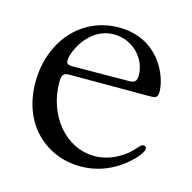

<svg xmlns="http://www.w3.org/2000/svg" viewBox="-76 -521 609 609"><g transform="rotate(15 228.5 -216.5)"><path d="M238.3 12.1C286.9 12.1 329.9 -3.6 365.1 -28.4C393.8 -48.3 424.4 -79.5 424.4 -95.5C424.4 -101.2 420.5 -104.4 415.1 -104.4C408.7 -104.4 405.5 -100.5 398.1 -92.3C373.9 -62.9 328.1 -31.2 272 -31.2C177.6 -31.2 104.8 -120.4 104.8 -228.7C104.8 -248.2 107.2 -259.9 127.5 -259.9H386.4C411.2 -259.9 419.7 -259.9 419.7 -282C419.7 -332.7 374.3 -445.3 243.6 -445.3C118.3 -445.3 31.6 -342 31.6 -209.2C31.6 -68.5 128.2 12.1 238.3 12.1ZM111.9 -302.9C112.2 -330.3 150.9 -420.1 233.7 -420.1C297.9 -420.1 342.7 -367.5 342.7 -315.7C342.7 -294.4 335.6 -289.8 318.2 -289.4C165.5 -288.4 135.3 -288 133.5 -288C118.6 -288 111.9 -290.8 111.9 -302.9Z"/></g></svg>

Font: Margiela Serif
Style: Regular
Weight: 400
Designer: Andreas Faust, Stefan Endress
Version: Version 1.002;FEAKit 1.0